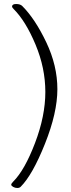

<svg xmlns="http://www.w3.org/2000/svg" viewBox="-20 -724 356 957"><path d="M91 -694Q155 -630 210.5 -513.5Q266 -397 266 -279.5Q266 -162 204 -7Q142 148 83 207Q77 213 66 213Q55 213 45.5 207.5Q36 202 36 196.5Q36 191 46 181Q103 124 154.5 -11Q206 -146 206 -265.5Q206 -385 157 -502Q108 -619 48 -679Q40 -687 40 -691Q40 -704 60.5 -704Q81 -704 91 -694Z"/></svg>

Font: EB Garamond
Style: Regular
Weight: 400
Version: Version 0.012